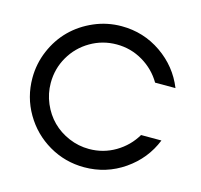

<svg xmlns="http://www.w3.org/2000/svg" viewBox="-104 -820 988 942"><g transform="rotate(15 390.0 -349.0)"><path d="M401.4 -83Q473.6 -83 534.7 -119.1Q595.7 -155.3 630.9 -215.3H734.4Q694.3 -115.2 603.8 -52.7Q513.2 9.8 401.4 9.8Q304.2 9.8 221.9 -38.3Q139.6 -86.4 91.6 -168.7Q43.5 -251 43.5 -348.1Q43.5 -420.9 71.8 -487.3Q100.1 -553.7 148.2 -601.6Q196.3 -649.4 262.5 -678Q328.6 -706.5 401.4 -706.5Q513.2 -706.5 603.8 -644Q694.3 -581.5 734.4 -481.4H630.9Q595.7 -541.5 534.7 -577.6Q473.6 -613.8 401.4 -613.8Q329.6 -613.8 268.6 -578.1Q207.5 -542.5 172.1 -481.4Q136.7 -420.4 136.7 -348.1Q136.7 -294.4 157.7 -245.1Q178.7 -195.8 214.1 -160.4Q249.5 -125 298.6 -104Q347.7 -83 401.4 -83Z"/></g></svg>

Font: Basically A Sans Serif Medium
Style: Regular
Weight: 500
Designer: Hyung-Suk Kim
Foundry: Mental Design
Version: 1.000